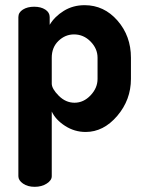

<svg xmlns="http://www.w3.org/2000/svg" viewBox="-20 -501 559 742"><path d="M172 -435V-405Q191 -437 226.5 -459Q262 -481 307 -481Q382 -481 434 -421.5Q486 -362 486 -278V-196Q486 -115 433 -53Q380 9 311 9Q268 9 231.5 -14.5Q195 -38 180 -70V180Q180 196 160.5 208.5Q141 221 114 221Q87 221 69 208.5Q51 196 51 180V-435Q51 -453 68.5 -464Q86 -475 112 -475Q138 -475 155 -464Q172 -453 172 -435ZM357 -196V-278Q357 -313 330 -340.5Q303 -368 266 -368Q232 -368 206 -343Q180 -318 180 -278V-178Q180 -158 207 -131Q234 -104 268 -104Q303 -104 330 -132.5Q357 -161 357 -196Z"/></svg>

Font: Dosis
Style: Bold
Weight: 700
Designer: Edgar Tolentino, Pablo Impallari, Igino Marini
Foundry: Edgar Tolentino, Pablo Impallari, Igino Marini
Version: Version 1.007